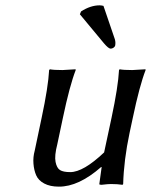

<svg xmlns="http://www.w3.org/2000/svg" viewBox="-20 -693 568 723"><path d="M369.6 -670.9 412.6 -544.9Q416 -532.7 413.6 -521Q412.6 -517.1 407.5 -513.4Q402.3 -509.8 396.5 -509.8Q388.7 -509.8 371.6 -529.8L280.8 -639.2L285.2 -649.9Q320.8 -672.9 355 -672.9Q361.8 -672.9 369.6 -670.9ZM360.8 -64Q275.9 10.3 201.7 9.8Q168.5 9.8 146.5 -2Q124.5 -13.7 116.2 -33Q107.9 -52.2 106 -76.7Q104 -101.1 110.8 -126L136.7 -249Q161.6 -365.7 165 -429.2L168 -432.1Q181.6 -429.2 215.3 -429.2L264.6 -432.1L265.1 -429.2Q242.2 -370.1 216.8 -249L195.8 -149.9Q184.6 -106.4 189.2 -83.3Q193.8 -60.1 206.1 -52.5Q218.3 -44.9 244.6 -44.9Q293.9 -44.9 372.1 -119.1L399.9 -249Q424.8 -365.7 428.2 -429.2L430.7 -432.1Q444.3 -429.2 478 -429.2L527.8 -432.1L528.3 -429.2Q505.4 -370.1 480 -249L467.8 -191.9Q446.3 -90.3 443.8 0L441.4 2.9Q422.4 0 397.5 0Q386.7 0 362.3 2.9Q353.5 2.9 354 0L362.8 -64Z"/></svg>

Font: Linux Biolinum O
Style: Italic
Weight: 400
Italic angle: -12°
Designer: Philipp H. Poll
Foundry: Philipp H. Poll
Version: Version 1.1.3